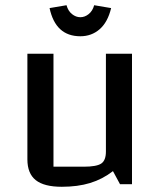

<svg xmlns="http://www.w3.org/2000/svg" viewBox="-20 -706 616 736"><path d="M85 0ZM486 0H440L413 -50Q373 -19 325.5 -4.5Q278 10 217 10Q149 10 117 -15.5Q85 -41 85 -95V-500H185V-67H301Q350 -67 368 -79Q386 -91 386 -125V-500H486ZM170 -675 235 -686Q241 -664 256 -652Q271 -640 288 -640Q305 -640 320 -652Q335 -664 341 -686L406 -675Q393 -621 362 -594Q331 -567 288 -567Q193 -567 170 -675Z"/></svg>

Font: Changa
Style: Regular
Weight: 400
Designer: Eduardo Rodriguez Tunni
Foundry: Eduardo Rodriguez Tunni
Version: Version 2.002; ttfautohint (v1.5.10-5e6f)